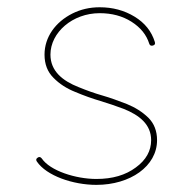

<svg xmlns="http://www.w3.org/2000/svg" viewBox="-20 -518 538 539"><path d="M409.2 -390.1C414.6 -391.6 416.5 -395 414.6 -400.4C405.3 -430.2 386.7 -453.6 357.9 -471.2C329.1 -488.8 296.4 -497.6 259.8 -497.6C231.9 -497.6 206.5 -491.7 183.1 -480C135.7 -456.1 105 -414.1 105 -364.7C105 -337.9 113.3 -316.4 129.9 -299.8C146.5 -282.7 167 -269.5 191.4 -259.8C215.8 -249.5 239.3 -241.2 262.2 -234.4C283.2 -228 305.2 -220.7 327.1 -212.4C371.1 -194.8 404.3 -168.9 404.3 -124.5C404.3 -94.7 390.1 -68.8 361.3 -47.9C332.5 -26.4 295.9 -15.6 250.5 -15.6C192.4 -15.6 120.6 -38.6 97.2 -73.2C93.8 -77.6 89.8 -78.6 85.4 -75.2C81.1 -72.3 80.6 -68.8 83.5 -64.5C110.8 -24.4 185.1 1 250.5 1C345.7 1 420.9 -51.3 420.9 -124.5C420.9 -150.4 412.6 -171.4 396.5 -187.5C379.9 -203.6 359.9 -216.3 335.9 -226.1C312 -235.4 289.1 -243.7 267.1 -250C245.1 -256.3 223.1 -264.2 200.7 -273.4C155.8 -291 121.6 -318.4 121.6 -364.7C121.6 -426.8 183.6 -481 259.8 -481C293.9 -481 323.7 -473.1 349.1 -457C374.5 -440.9 391.1 -420.4 398.9 -395.5C400.4 -390.6 403.8 -388.7 409.2 -390.1Z"/></svg>

Font: Mikhak Thin
Style: Regular
Weight: 100
Designer: Amin Abedi
Version: Version 3.2